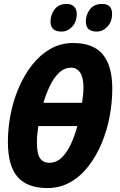

<svg xmlns="http://www.w3.org/2000/svg" viewBox="-20 -943 607 973"><path d="M220 10Q118 10 69 -46.5Q20 -103 20 -224Q20 -294 34 -365Q48 -436 76 -500.5Q104 -565 144 -615.5Q184 -666 236 -695.5Q288 -725 351 -725Q454 -725 501.5 -666.5Q549 -608 549 -494Q549 -424 535.5 -352.5Q522 -281 495 -216.5Q468 -152 428 -100.5Q388 -49 336 -19.5Q284 10 220 10ZM396 -422Q399 -444 401 -463.5Q403 -483 403 -500Q403 -551 386 -575.5Q369 -600 341 -600Q306 -600 279 -574Q252 -548 232.5 -507Q213 -466 200 -422ZM229 -118Q267 -118 294.5 -146Q322 -174 341 -216.5Q360 -259 372 -304H174Q167 -256 167 -223Q167 -162 183.5 -140Q200 -118 229 -118ZM470 -783Q415 -783 415 -834Q415 -869 436 -896Q457 -923 497 -923Q548 -923 548 -873Q548 -833 524.5 -808Q501 -783 470 -783ZM291 -783Q236 -783 236 -834Q236 -869 257 -896Q278 -923 318 -923Q341 -923 355 -910Q369 -897 369 -873Q369 -833 346 -808Q323 -783 291 -783Z"/></svg>

Font: Noto Sans ExtraCondensed ExtraBold
Style: Italic
Weight: 800
Width: 2
Italic angle: -12°
Designer: Monotype Design Team
Foundry: Monotype Imaging Inc.
Version: Version 2.013; ttfautohint (v1.8.4.7-5d5b)